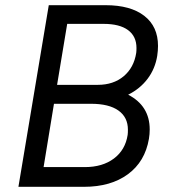

<svg xmlns="http://www.w3.org/2000/svg" viewBox="-20 -720 651 740"><path d="M168 -700H387Q483 -700 536 -659Q589 -618 589 -543Q589 -525 586 -505Q578 -455 549 -416.5Q520 -378 474 -355Q557 -312 557 -221Q557 -203 554 -185Q539 -97 473 -48.5Q407 0 304 0H51ZM307 -76Q375 -76 419 -109Q463 -142 472 -200Q473 -207 473 -220Q473 -268 436.5 -294Q400 -320 331 -320H188L148 -76ZM357 -393Q417 -393 456.5 -426Q496 -459 505 -516Q506 -523 506 -535Q506 -580 473.5 -604Q441 -628 379 -628H239L200 -393Z"/></svg>

Font: Oak Sans
Style: Italic
Weight: 400
Italic angle: -9.49998°
Foundry: Erik Kennedy, Walven
Version: Version 1.000